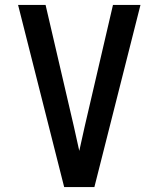

<svg xmlns="http://www.w3.org/2000/svg" viewBox="-20 -755 640 775"><path d="M239 0 53 -735H164L278 -245Q283 -220 289 -195.5Q295 -171 300 -146Q305 -171 311 -195.5Q317 -220 322 -245L436 -735H547L361 0Z"/></svg>

Font: Iosevka SS04 Semibold Extended
Style: Regular
Weight: 600
Width: 7
Monospace: yes
Designer: Belleve Invis
Foundry: Belleve Invis
Version: Version 19.0.0; ttfautohint (v1.8.4)